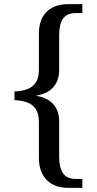

<svg xmlns="http://www.w3.org/2000/svg" viewBox="-20 -780 468 928"><path d="M312 128Q242 128 205 89Q168 50 168 -16V-190Q168 -231 152.5 -253.5Q137 -276 110 -285.5Q83 -295 50 -296V-338Q83 -339 110 -348.5Q137 -358 152.5 -380.5Q168 -403 168 -443V-617Q168 -685 205 -722.5Q242 -760 312 -760H378V-717H348Q304 -717 285 -690.5Q266 -664 266 -612V-441Q266 -392 238.5 -359.5Q211 -327 155 -318V-317Q212 -307 239 -275Q266 -243 266 -193V-20Q266 31 285 58Q304 85 348 85H378V128Z"/></svg>

Font: Noto Serif Grantha
Style: Regular
Weight: 400
Designer: Monotype Design Team
Foundry: Monotype Imaging Inc.
Version: Version 2.004; ttfautohint (v1.8.4.7-5d5b)